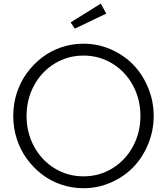

<svg xmlns="http://www.w3.org/2000/svg" viewBox="-20 -999 899 1034"><path d="M429.7 -763.7Q506.8 -763.7 576.9 -733.2Q647 -702.6 697.5 -650.6Q748 -598.6 777.8 -526.4Q807.6 -454.1 807.6 -374.5Q807.6 -294.9 777.8 -222.7Q748 -150.4 697.5 -98.4Q647 -46.4 576.9 -15.9Q506.8 14.6 429.7 14.6Q367.7 14.6 309.8 -4.9Q252 -24.4 205.6 -60.3Q159.2 -96.2 124.3 -144Q89.4 -191.9 70.3 -251.2Q51.3 -310.5 51.3 -374.5Q51.3 -438.5 70.3 -497.8Q89.4 -557.1 124.3 -605Q159.2 -652.8 205.6 -688.7Q252 -724.6 309.8 -744.1Q367.7 -763.7 429.7 -763.7ZM163.6 -539.1Q123 -464.4 123 -374.5Q123 -284.7 163.6 -210Q204.1 -135.3 274.4 -92.3Q344.7 -49.3 429.7 -49.3Q514.6 -49.3 585 -92.3Q655.3 -135.3 695.8 -210Q736.3 -284.7 736.3 -374.5Q736.3 -464.4 695.8 -539.1Q655.3 -613.8 585 -656.7Q514.6 -699.7 429.7 -699.7Q344.7 -699.7 274.4 -656.7Q204.1 -613.8 163.6 -539.1ZM360.4 -878.4 522.9 -979.5 552.2 -925.8 382.8 -844.7Z"/></svg>

Font: Spartan MB
Style: Regular
Weight: 400
Designer: Matt Bailey, Mirko Velimirovic
Foundry: Matt Bailey
Version: Version 1.005